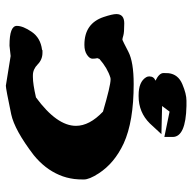

<svg xmlns="http://www.w3.org/2000/svg" viewBox="-20 -451 666 666"><g transform="rotate(-90 313.0 -118.0)"><path d="M366.2 88.4Q392.6 101.1 392.6 116.2Q392.6 116.2 392.6 116.7L392.1 133.8Q388.2 167 354.2 181.4Q320.3 195.8 296.9 195.8H278.3Q170.9 193.4 170.9 147.9V119.1L258.8 137.2L278.3 111.3Q229.5 110.4 180.7 108.9L217.8 68.8Q256.3 29.8 312.5 29.8H314.9H315.4Q362.3 29.8 377.9 55.7Q380.9 60.5 380.9 65.9V67.4Q380.9 82.5 366.2 88.4ZM348.6 -430.7 451.7 -414.1 487.3 -418H488.8Q556.2 -418 556.2 -392.6Q556.2 -371.1 535.4 -340.8Q514.6 -310.5 473.6 -305.2L471.2 -303.7H462.9Q439.5 -303.7 422.6 -320.3Q405.8 -336.9 384.8 -336.9H378.9Q354.5 -336.9 308.1 -326.2Q209.5 -253.9 209.5 -187.5Q209.5 -140.6 258.8 -93.8Q348.6 -67.4 370.6 -67.4Q371.1 -67.4 371.6 -67.4Q374.5 -67.4 376 -67.9Q409.7 -78.1 441.4 -106L444.3 -113.3Q442.4 -120.6 442.4 -130.4Q442.4 -140.1 455.8 -149.2Q469.2 -158.2 489.7 -158.2H491.2Q564.5 -158.2 586.9 -91.8Q597.2 -61 597.2 -47.4Q597.2 -20 564.9 -20Q532.7 -20 522 -23.4Q514.2 -25.9 509.3 -26.4Q507.8 -26.4 506.8 -25.9Q502.4 -24.4 466.8 -5.9Q431.2 12.7 354.5 12.7Q224.1 12.7 148.4 -22Q79.6 -54.2 44.4 -108.9Q23.4 -141.1 23.4 -160.4Q23.4 -179.7 25.1 -193.4Q26.9 -207 30.3 -220Q33.7 -232.9 39.1 -245.4Q44.4 -257.8 51.3 -269.5Q58.1 -281.2 66.9 -292.5Q84 -314.5 107.9 -334Q194.8 -400.4 249.5 -412.1Q338.4 -430.7 348.6 -430.7Z"/></g></svg>

Font: Drukaatie burti
Style: Heavy
Weight: 800
Version: Version 0.14